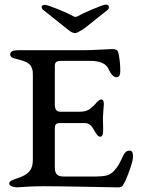

<svg xmlns="http://www.w3.org/2000/svg" viewBox="-20 -808 609 830"><path d="M175 -787Q184 -787 230 -768.5Q276 -750 296 -738Q306 -732 316 -738Q337 -750 382.5 -769Q428 -788 437 -788Q451 -788 451 -777Q451 -770 445 -765L347 -687Q316 -666 306 -665Q299 -665 292 -668Q285 -671 282 -673.5Q279 -676 265 -687L167 -765Q160 -771 160 -777Q160 -787 175 -787ZM217 -356Q217 -325 240 -325H326Q341 -325 352.5 -329Q364 -333 369.5 -337.5Q375 -342 387 -353Q390 -356 396.5 -363.5Q403 -371 408 -374.5Q413 -378 418 -378Q429 -378 429 -358Q429 -355 427 -331.5Q425 -308 425 -300Q425 -292 425.5 -270Q426 -248 426 -243Q426 -217 413 -217Q409 -217 405 -220Q401 -223 397.5 -228Q394 -233 391.5 -237Q389 -241 385.5 -247.5Q382 -254 381 -255Q368 -276 346 -276H241Q227 -276 222 -271Q217 -266 217 -252V-84Q217 -64 225.5 -54.5Q234 -45 255 -45H395Q423 -45 441 -49.5Q459 -54 473 -69.5Q487 -85 493.5 -96.5Q500 -108 514 -138Q523 -157 541 -157Q555 -157 555 -132Q555 -113 540 -71.5Q525 -30 517 -17Q512 -8 510 -5Q508 -2 503 0Q498 2 490 2Q480 2 354 -0.5Q228 -3 166 -3Q145 -3 118.5 -2Q92 -1 73.5 0.5Q55 2 53 2Q20 -1 20 -15Q20 -22 28 -26.5Q36 -31 52.5 -36.5Q69 -42 75 -45Q100 -56 111 -72.5Q122 -89 122 -117V-482Q122 -491 121.5 -498.5Q121 -506 118 -512.5Q115 -519 113.5 -523Q112 -527 106 -531Q100 -535 98 -537Q96 -539 86.5 -542.5Q77 -546 73.5 -547Q70 -548 57.5 -551.5Q45 -555 40 -556Q24 -561 24 -573Q24 -591 59 -591H346Q370 -591 414.5 -593.5Q459 -596 465 -596Q488 -596 491 -582Q500 -546 500 -500Q500 -474 484 -474Q465 -474 448 -512Q432 -545 367 -545H248Q229 -545 223 -540Q217 -535 217 -524Z"/></svg>

Font: EB Garamond 08
Style: Regular
Weight: 400
Version: Version 0.016 ; ttfautohint (v1.5)